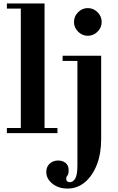

<svg xmlns="http://www.w3.org/2000/svg" viewBox="-20 -774 687 1116"><path d="M101 -15V-738H239V-15ZM20 0V-30H314V0ZM20 -724V-754H239V-724ZM372 322Q320 322 284.5 293.5Q249 265 249 225Q249 196 268.5 177.5Q288 159 318 159Q342 159 360.5 172.5Q379 186 379 217Q379 238 372 246Q365 254 365 266Q365 275 370.5 280Q376 285 386 285Q404 285 417 264.5Q430 244 430 185V-420H344V-450H568V35Q568 120 542.5 184.5Q517 249 473 285.5Q429 322 372 322ZM490 -566Q458 -566 434 -590Q410 -614 410 -646Q410 -679 434 -703Q458 -727 490 -727Q523 -727 547 -703Q571 -679 571 -646Q571 -614 547 -590Q523 -566 490 -566Z"/></svg>

Font: Libre Bodoni
Style: Bold
Weight: 700
Designer: Pablo Impallari, Rodrigo Fuenzalida
Foundry: Impallari Type
Version: Version 2.005;gftools[0.9.23]